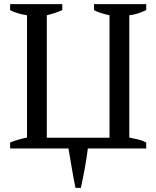

<svg xmlns="http://www.w3.org/2000/svg" viewBox="-20 -720 758 931"><path d="M282 -671Q248 -656 207 -646V-52H511V-646Q457 -658 436 -671V-700H689V-671Q668 -661 647.5 -654.5Q627 -648 607 -646V-53Q628 -49 649 -44Q670 -39 689 -29V0H406Q400 47 391.5 94.5Q383 142 372 191H346Q336 142 328 94.5Q320 47 312 0H29V-29Q69 -45 111 -53V-646Q84 -650 64 -656.5Q44 -663 29 -671V-700H282Z"/></svg>

Font: PT Serif
Style: Regular
Weight: 400
Designer: A.Korolkova, O.Umpeleva, V.Yefimov
Foundry: ParaType Ltd
Version: Version 1.000W OFL; ttfautohint (v1.6)